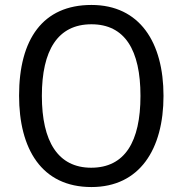

<svg xmlns="http://www.w3.org/2000/svg" viewBox="-20 -745 736 775"><path d="M640 -358C640 -574 544 -725 349 -725C153 -725 57 -587 57 -359C57 -145 147 10 349 10C544 10 640 -143 640 -358ZM149 -358C149 -542 213 -647 349 -647C484 -647 547 -543 547 -358C547 -173 484 -68 348 -68C214 -68 149 -174 149 -358Z"/></svg>

Font: Noto Sans Devanagari SemiCondensed
Style: Regular
Weight: 400
Width: 4
Designer: Jelle Bosma - Monotype Design Team
Foundry: Monotype Imaging Inc.
Version: Version 2.004